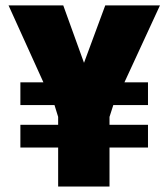

<svg xmlns="http://www.w3.org/2000/svg" viewBox="-20 -678 612 698"><path d="M191.4 0V-141.7H54.1V-224.4H191.4V-253.1L178.1 -296H54.1V-378.7H137.8L11.1 -658.3H210L285.4 -449.6L362.6 -658.3H561.5L432.4 -378.7H518V-296H391.9L378.1 -253.1V-224.4H518V-141.7H378.1V0Z"/></svg>

Font: Titillium Web SemiBold
Style: Regular
Weight: 600
Designer: Mohamed Gaber, Accademia di Belle Arti di Urbino
Foundry: Kief Type Foundry, Accademia di Belle Arti di Urbino
Version: Version 3.000; ttfautohint (v1.8.4)